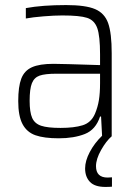

<svg xmlns="http://www.w3.org/2000/svg" viewBox="-20 -538 544 758"><path d="M422 162V199Q412 200 396 200Q354 200 335 180Q316 160 316 127Q316 97 334.5 62Q353 27 383 -2L379 -78H375Q358 -26 315 -9Q272 8 212 8Q154 8 120 -4Q86 -16 69 -48Q52 -80 52 -139Q52 -196 64 -227.5Q76 -259 106 -272.5Q136 -286 191 -286Q222 -286 375 -281V-323Q375 -396 364 -427Q353 -458 324 -467.5Q295 -477 226 -477Q195 -477 152 -473.5Q109 -470 82 -465V-506Q147 -518 241 -518Q318 -518 355.5 -502Q393 -486 407 -446.5Q421 -407 421 -328V0Q399 19 379 54.5Q359 90 359 118Q359 163 405 163Q414 163 422 162ZM375 -247H203Q158 -247 136.5 -239.5Q115 -232 106 -209.5Q97 -187 97 -140Q97 -95 107 -72.5Q117 -50 142.5 -41.5Q168 -33 219 -33Q273 -33 306.5 -43.5Q340 -54 355 -89Q366 -115 370.5 -143Q375 -171 375 -209Z"/></svg>

Font: Saira Semi Condensed ExtraLight
Style: Regular
Weight: 200
Width: 4
Designer: Hector Gatti with collaboration of the Omnibus-Type team
Foundry: Omnibus-Type
Version: Version 1.001; ttfautohint (v1.8)